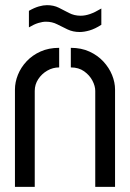

<svg xmlns="http://www.w3.org/2000/svg" viewBox="-20 -725 505 745"><path d="M289.2 -600.8Q263.2 -600.8 242.2 -610.8Q221.2 -620.8 201.7 -630.8Q182.2 -640.8 158.2 -640.8Q145.2 -640.8 128.7 -635.8Q112.2 -630.8 92.2 -618.8V-683Q113.2 -695 130.7 -700Q148.2 -705 162.2 -705Q188.2 -705 208.2 -695Q228.2 -685 248.2 -674.5Q268.2 -664 293.2 -664Q310.2 -664 329.2 -670.5Q348.2 -677 373.2 -692V-628.8Q348.2 -612.8 327.2 -606.8Q306.2 -600.8 289.2 -600.8ZM38 -377.8Q38 -406 49.5 -434.7Q61 -463.4 83.2 -487.1Q105.4 -510.8 137.2 -525.1Q169 -539.4 209.6 -539.4V-463.4Q185 -463.4 163.4 -450.9Q141.8 -438.4 128.3 -417.7Q114.8 -397 114.8 -372.4V0H38ZM349.6 -372.4Q349.6 -391 338.7 -412Q327.8 -433 306.6 -448.2Q285.4 -463.4 254.8 -463.4V-539.4Q295.4 -539.4 327.2 -524.8Q359 -510.2 381.2 -486.2Q403.4 -462.2 414.9 -433.8Q426.4 -405.4 426.4 -377.8V0H349.6Z"/></svg>

Font: Stick No Bills ExtraLight
Style: Regular
Weight: 200
Designer: Kosala Senevirathne, Siva Puranthara, Lasantha Premarathna, Tharique Azeez
Foundry: mooniak
Version: Version 2.000